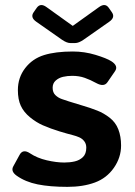

<svg xmlns="http://www.w3.org/2000/svg" viewBox="-20 -725 531 755"><path d="M122.6 -639.6Q98.1 -656.7 112.3 -676.8L124.5 -694.3Q139.2 -714.4 162.6 -697.3L265.6 -623.5H266.6L369.6 -697.3Q393.6 -714.4 407.7 -694.3L419.9 -676.8Q434.1 -656.7 409.7 -639.6L308.6 -568.8Q289.6 -555.7 275.4 -555.7H256.8Q242.7 -555.7 223.6 -568.8ZM45.4 -34.2Q21.5 -51.3 32.2 -70.8L57.1 -116.2Q70.3 -140.6 98.1 -122.1Q126 -103.5 163.8 -94.7Q201.7 -85.9 232.9 -85.9Q254.9 -85.9 273.9 -90.3Q293 -94.7 306.2 -107.4Q319.3 -120.1 319.3 -144.5Q319.3 -159.2 311.5 -169.4Q303.7 -179.7 291.5 -185.1Q279.3 -190.4 265.6 -193.8Q247.6 -198.2 213.6 -208.5Q179.7 -218.8 148.4 -232.4Q122.6 -243.7 97.9 -263.9Q73.2 -284.2 61.8 -309.1Q50.3 -334 50.3 -370.6Q50.3 -419.9 78.9 -457Q107.4 -494.1 152.8 -508.3Q198.2 -522.5 266.1 -522.5Q312 -522.5 355.5 -509.3Q398.9 -496.1 417.5 -484.4Q446.8 -465.8 432.1 -444.8L402.3 -401.4Q388.7 -381.8 358.4 -398.4Q335.4 -411.1 313.2 -418.9Q291 -426.8 263.7 -426.8Q245.1 -426.8 228 -422.9Q210.9 -418.9 199 -408.2Q187 -397.5 187 -379.9Q187 -361.3 198 -350.8Q209 -340.3 223.4 -335.4Q237.8 -330.6 251 -326.2Q278.3 -317.4 306.2 -309.3Q334 -301.3 362.8 -290Q387.7 -280.3 411.1 -262.2Q434.6 -244.1 445.3 -216.3Q456.1 -188.5 456.1 -152.8Q456.1 -105.5 427.7 -64.9Q399.4 -24.4 353 -7.3Q306.6 9.8 245.1 9.8Q176.3 9.8 127.9 0Q79.6 -9.8 45.4 -34.2Z"/></svg>

Font: Istok
Style: Bold
Weight: 700
Designer: Andrey V. Panov
Foundry: Andrey V. Panov
Version: Version 1.0.1